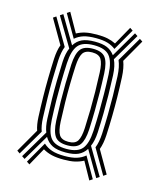

<svg xmlns="http://www.w3.org/2000/svg" viewBox="-113 -855 760 915"><g transform="rotate(15 267.0 -397.5)"><path d="M90.5 -39.8 76 -49.5 158.2 -188Q147.8 -213 146 -252.5Q143.8 -303.5 143 -348.9Q142.2 -394.2 143 -439.4Q143.8 -484.5 146 -534.2Q148.2 -576.8 160.2 -603L76 -744.5L90.5 -754.2L169.2 -621.2Q184.2 -645 207.5 -655.8Q230.8 -666.5 270.8 -666.5Q308.8 -666.5 331.1 -656.9Q353.5 -647.2 369 -626L444.2 -754.2L458.8 -744.5L378.8 -608.8Q392.5 -580.8 394.8 -534.2Q397 -483.2 397.8 -437.8Q398.5 -392.2 397.9 -347.2Q397.2 -302.2 394.8 -252.5Q392.5 -209.5 380.2 -182.5L458.8 -49.5L444.2 -39.8L371.2 -164.5Q356 -141 333.1 -130.5Q310.2 -120 270.8 -120Q229.2 -120 205.5 -131.8Q181.8 -143.5 166.8 -169ZM270.8 -137.5Q325.8 -137.5 347.9 -164.5Q370 -191.5 373.2 -254Q375.5 -303 376.1 -347.6Q376.8 -392.2 376.1 -437.4Q375.5 -482.5 373.2 -533.2Q370.2 -595.2 348.2 -622.1Q326.2 -649 270.8 -649Q215.2 -649 193 -622.1Q170.8 -595.2 167.5 -533Q165.2 -483.8 164.5 -439Q163.8 -394.2 164.5 -349.2Q165.2 -304.2 167.5 -253.8Q170.8 -191.2 192.9 -164.4Q215 -137.5 270.8 -137.5ZM270.8 -155Q226 -155 209 -178.1Q192 -201.2 189.2 -255Q187 -305 186.2 -349.6Q185.5 -394.2 186.2 -438.5Q187 -482.8 189.2 -531.5Q192 -585 209.1 -608.2Q226.2 -631.5 270.8 -631.5Q315.2 -631.5 332.2 -608.4Q349.2 -585.2 351.8 -532Q354 -481.8 354.6 -437Q355.2 -392.2 354.6 -348.1Q354 -304 351.8 -255.2Q348.8 -201.5 331.8 -178.2Q314.8 -155 270.8 -155ZM270.8 -172.5Q303.8 -172.5 315.8 -192Q327.8 -211.5 330 -256.5Q332.2 -304.8 332.9 -348.5Q333.5 -392.2 332.9 -436.8Q332.2 -481.2 330 -530.8Q328 -575.2 316 -594.5Q304 -613.8 270.8 -613.8Q237.5 -613.8 225.2 -594.4Q213 -575 210.8 -530.2Q208.5 -482 207.8 -438Q207 -394 207.8 -349.9Q208.5 -305.8 210.8 -256Q213 -211.2 225.1 -191.9Q237.2 -172.5 270.8 -172.5ZM61.2 -59 47 -69 113.8 -185Q104.5 -211.8 102.8 -250Q100.5 -301.8 99.8 -348Q99 -394.2 99.8 -440.2Q100.5 -486.2 102.8 -536.8Q105 -579 115.5 -607L47 -725.2L61.2 -734.8L137.5 -604.5Q126.5 -576.5 124.2 -535.5Q122 -485.2 121.2 -439.8Q120.5 -394.2 121.4 -348.4Q122.2 -302.5 124.5 -251.2Q126.2 -212.8 136 -186.2ZM473.5 -59 402.8 -180.8Q414.2 -209 416.5 -251.2Q418.8 -301.2 419.5 -346.8Q420.2 -392.2 419.5 -438.1Q418.8 -484 416.5 -535.5Q414.2 -581.2 401.2 -611.2L473.5 -734.8L488 -725.2L423.8 -613Q435.8 -582.2 438 -536.8Q440.5 -484.8 441.2 -438.4Q442 -392 441.2 -346.2Q440.5 -300.5 438 -250Q435.8 -207.5 424.8 -178.5L488 -69ZM119.5 -20.5 105 -30.2 165.5 -135.5Q184 -118.5 208.2 -110.5Q232.5 -102.5 270.8 -102.5Q307 -102.5 330.2 -109.8Q353.5 -117 371.5 -132.2L429.8 -30.2L415.2 -20.5L368 -105.5Q348.2 -95 325.9 -89.9Q303.5 -84.8 270.8 -84.8Q235.8 -84.8 212 -90.4Q188.2 -96 168 -108ZM168.8 -653.5 105 -763.8 119.5 -773.5 172 -680.5Q191.8 -691.2 214.6 -696.4Q237.5 -701.5 270.8 -701.5Q302 -701.5 323.6 -697Q345.2 -692.5 364.5 -682.8L415.2 -773.5L429.8 -763.8L368.5 -657Q350.2 -671 327.8 -677.5Q305.2 -684 270.8 -684Q234.2 -684 210.6 -676.8Q187 -669.5 168.8 -653.5Z"/></g></svg>

Font: Big Shoulders Inline Display Thin
Style: Bold
Weight: 700
Version: Version 2.002